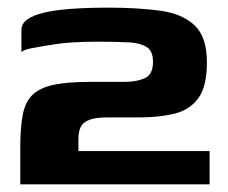

<svg xmlns="http://www.w3.org/2000/svg" viewBox="-20 -482 597 502"><path d="M33 0Q33 -24 33 -47.5Q33 -71 33 -95Q33 -148 39.5 -182Q46 -216 65.5 -234.5Q85 -253 121.5 -260.5Q158 -268 217 -268Q245 -268 262.5 -268Q280 -268 307 -268Q337 -268 358.5 -277.5Q380 -287 380 -320Q380 -349 363.5 -359Q347 -369 322 -371Q300 -372 282 -372.5Q264 -373 234 -373Q196 -373 167.5 -371Q139 -369 122 -366Q114 -365 96 -362Q78 -359 60.5 -355.5Q43 -352 36 -346Q36 -355 36 -368Q36 -381 36 -392Q36 -403 36 -403Q36 -420 51 -431Q66 -442 95.5 -449Q125 -456 167.5 -459Q210 -462 264 -462Q341 -462 399 -454Q457 -446 489 -415.5Q521 -385 521 -319Q521 -255 498 -224.5Q475 -194 435 -184.5Q395 -175 344 -175Q329 -175 309.5 -175Q290 -175 259 -175Q231 -175 214.5 -169Q198 -163 191.5 -151Q185 -139 185 -118V-87H528V0Z"/></svg>

Font: Genos
Style: Bold
Weight: 700
Designer: Robert E. Leuschke
Foundry: Robert E. Leuschke
Version: Version 1.010